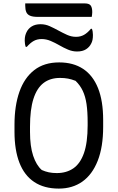

<svg xmlns="http://www.w3.org/2000/svg" viewBox="-20 -1086 690 1126"><path d="M327 -720Q410 -720 467.5 -682Q525 -644 555 -569Q585 -494 585 -382V-342Q585 -224 553 -143Q521 -62 463 -21Q405 20 325 20Q239 20 181 -18.5Q123 -57 94 -131.5Q65 -206 65 -314V-354Q65 -466 94 -548Q123 -630 181 -675Q239 -720 327 -720ZM156 -312Q156 -228 174.5 -172.5Q193 -117 225 -89Q245 -80 266 -75.5Q287 -71 313 -71Q370 -71 410.5 -99Q451 -127 472.5 -188.5Q494 -250 494 -351V-368Q494 -431 487.5 -475.5Q481 -520 465.5 -553Q450 -586 423 -612Q400 -621 379 -625Q358 -629 332 -629Q274 -629 235 -599Q196 -569 176 -506Q156 -443 156 -344ZM426 -870Q452 -870 472.5 -881.5Q493 -893 513 -917H519Q522 -910 523.5 -900Q525 -890 525 -881Q525 -864 522.5 -852Q520 -840 515 -831Q505 -810 484.5 -797Q464 -784 432 -784Q405 -784 379 -795Q353 -806 328 -820.5Q303 -835 277 -846Q251 -857 224 -857Q198 -857 178 -846Q158 -835 137 -811H131Q128 -819 126.5 -828.5Q125 -838 125 -847Q125 -865 128 -876.5Q131 -888 135 -896Q145 -918 166 -931Q187 -944 218 -944Q246 -944 271.5 -932.5Q297 -921 322.5 -907Q348 -893 373.5 -881.5Q399 -870 426 -870ZM128 -1066H477Q503 -1066 512 -1053.5Q521 -1041 521 -1015Q521 -1008 520 -1000.5Q519 -993 518 -987H202Q172 -987 156 -994Q140 -1001 134 -1015.5Q128 -1030 128 -1052Q128 -1056 128 -1059.5Q128 -1063 128 -1066Z"/></svg>

Font: Recursive Casual
Style: Regular
Weight: 400
Version: Version 1.047